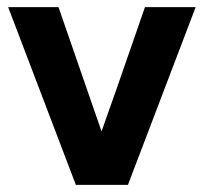

<svg xmlns="http://www.w3.org/2000/svg" viewBox="-20 -520 573 540"><path d="M387.7 -500Q423.8 -500 530.3 -500Q482.4 -375 339.8 0Q303.7 0 193.4 0Q145.5 -125 2.9 -500Q38.1 -500 144.5 -500Q174.8 -412.1 265.6 -150.4Q296.9 -237.3 387.7 -500Z"/></svg>

Font: LeFont
Style: Regular
Weight: 700
Designer: Leryon MEDIA
Version: Version 1.0